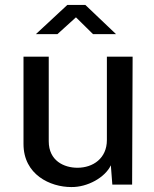

<svg xmlns="http://www.w3.org/2000/svg" viewBox="-20 -747 624 776"><path d="M356 -609H449L325 -727H252L125 -609H212L287 -677ZM268 9C334 10 405 -30 428 -79L434 -1H514L516 -518H412V-181C412 -107 356 -69 293 -69C239 -69 177 -97 177 -176V-518H75V-165C75 -41 183 9 268 9Z"/></svg>

Font: United Sans Medium
Style: Regular
Weight: 500
Designer: Pablo Impallari, Rodrigo Fuenzalida (Modified by Dan O. Williams)
Version: Version 1.000;PS 001.000;hotconv 1.0.88;makeotf.lib2.5.64775